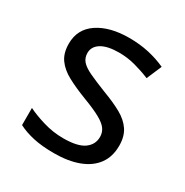

<svg xmlns="http://www.w3.org/2000/svg" viewBox="-134 -656 747 776"><g transform="rotate(30 239.5 -268.0)"><path d="M434 -148Q434 -96 408 -61Q382 -26 334 -8Q286 10 220 10Q164 10 123.5 1Q83 -8 52 -24V-104Q84 -88 129.5 -74.5Q175 -61 222 -61Q289 -61 319 -82.5Q349 -104 349 -140Q349 -160 338 -176Q327 -192 298.5 -208Q270 -224 217 -244Q165 -264 128 -284Q91 -304 71 -332Q51 -360 51 -404Q51 -472 106.5 -509Q162 -546 252 -546Q301 -546 343.5 -536.5Q386 -527 423 -510L393 -440Q359 -454 322 -464Q285 -474 246 -474Q192 -474 163.5 -456.5Q135 -439 135 -409Q135 -387 148 -371.5Q161 -356 191.5 -341.5Q222 -327 273 -307Q324 -288 360 -268Q396 -248 415 -219.5Q434 -191 434 -148Z"/></g></svg>

Font: binaryh115
Style: Book
Weight: 400
Designer: Jelle Bosma - Monotype Design Team
Foundry: Monotype Imaging Inc.
Version: Version 2.003